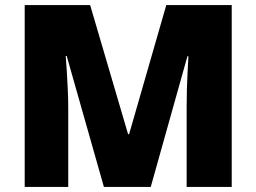

<svg xmlns="http://www.w3.org/2000/svg" viewBox="-20 -734 1007 754"><path d="M388 0 242 -514H238Q240 -494 242 -460Q244 -426 246 -386.5Q248 -347 248 -310V0H77V-714H334L483 -207H487L633 -714H890V0H713V-313Q713 -347 714 -385.5Q715 -424 717 -458.5Q719 -493 720 -513H716L572 0Z"/></svg>

Font: Noto Sans Devanagari Black
Style: Regular
Weight: 900
Version: Version 2.003